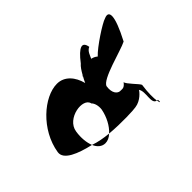

<svg xmlns="http://www.w3.org/2000/svg" viewBox="-85 -722 897 897"><g transform="rotate(-45 363.5 -273.0)"><path d="M52 -214C45 -169 115 -142 189 -125C179 -150 175 -185 181 -222C192 -296 315 -314 324 -264C334 -255 341 -234 338 -210C330 -168 309 -129 283 -106C360 -99 444 -103 457 -106C496 -111 523 -145 526 -152C546 -124 517 -63 550 -57C547 -75 546 -110 553 -158C549 -170 501 -214 501 -228C483 -205 476 -210 458 -210C444 -212 425 -228 431 -270C439 -306 598 -342 635 -362C697 -480 691 -518 650 -500C627 -494 529 -430 500 -398C491 -406 481 -410 471 -412C478 -426 484 -450 504 -458C497 -501 469 -494 421 -431C410 -422 399 -405 389 -387C382 -382 383 -380 383 -380C385 -382 386 -384 388 -385C381 -373 375 -361 371 -352C358 -403 325 -443 275 -443C189 -443 72 -342 52 -214ZM189 -125C199 -101 217 -86 239 -86C254 -86 270 -93 283 -106C250 -109 217 -115 189 -125ZM550 -57C553 -38 558 -36 556 -56C554 -56 552 -57 550 -57Z"/></g></svg>

Font: Ampere
Style: UltCndIta
Weight: 400
Version: Version 1